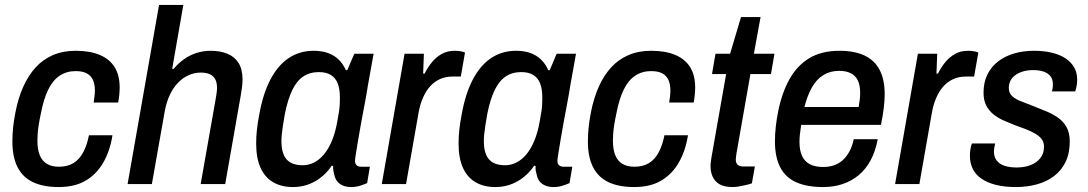

<svg xmlns="http://www.w3.org/2000/svg" viewBox="-20 -743 4391 775"><path d="M217 12Q155 12 113.5 -7.5Q72 -27 51 -68Q30 -109 30 -172Q30 -200 33 -229Q36 -258 42 -288Q53 -346 73.5 -392Q94 -438 123.5 -470.5Q153 -503 193.5 -520.5Q234 -538 285 -538Q344 -538 383.5 -521Q423 -504 443 -471.5Q463 -439 463 -390Q463 -377 461.5 -361Q460 -345 457 -329H358Q360 -342 361.5 -354.5Q363 -367 363 -378Q363 -403 355 -420.5Q347 -438 330 -447Q313 -456 285 -456Q249 -456 221 -437.5Q193 -419 174.5 -381Q156 -343 145 -285Q139 -257 136 -237Q133 -217 132 -202.5Q131 -188 131 -175Q131 -140 140.5 -116.5Q150 -93 169.5 -81.5Q189 -70 218 -70Q253 -70 277 -85Q301 -100 316 -128.5Q331 -157 339 -197H434Q424 -134 397 -87Q370 -40 326 -14Q282 12 217 12Z M495 0 622 -723H720L675 -465H681Q700 -488 723.5 -504.5Q747 -521 774 -529.5Q801 -538 830 -538Q868 -538 897 -526.5Q926 -515 942.5 -489.5Q959 -464 959 -422Q959 -408 957 -392Q955 -376 952 -359L889 0H790L851 -346Q853 -358 854.5 -368.5Q856 -379 856 -388Q856 -411 848 -424.5Q840 -438 825.5 -444Q811 -450 790 -450Q766 -450 742.5 -440Q719 -430 699.5 -410Q680 -390 666 -361Q652 -332 645 -294L593 0Z M1162 12Q1116 12 1082.5 -7.5Q1049 -27 1031.5 -66Q1014 -105 1014 -164Q1014 -191 1017 -219Q1020 -247 1026 -278Q1041 -364 1071.5 -422Q1102 -480 1146 -509Q1190 -538 1246 -538Q1279 -538 1304 -529Q1329 -520 1347 -502.5Q1365 -485 1376 -460H1382L1410 -526H1488L1465 -398Q1460 -365 1452.5 -326Q1445 -287 1438 -248.5Q1431 -210 1425.5 -177Q1420 -144 1416.5 -122Q1413 -100 1413 -95Q1413 -82 1419.5 -76Q1426 -70 1439 -70H1473L1462 -4Q1451 1 1434 6.5Q1417 12 1397 12Q1370 12 1352 -0.5Q1334 -13 1329 -39Q1327 -46 1325.5 -54.5Q1324 -63 1325 -73L1319 -74Q1292 -34 1251.5 -11Q1211 12 1162 12ZM1202 -76Q1225 -76 1246.5 -86.5Q1268 -97 1286.5 -118.5Q1305 -140 1319 -173Q1333 -206 1341 -250Q1346 -276 1348.5 -293.5Q1351 -311 1351.5 -324.5Q1352 -338 1352 -348Q1352 -383 1343.5 -405.5Q1335 -428 1316 -440Q1297 -452 1267 -452Q1231 -452 1204.5 -434.5Q1178 -417 1160 -380Q1142 -343 1130 -284Q1125 -256 1122 -236Q1119 -216 1117.5 -201Q1116 -186 1116 -174Q1116 -123 1137 -99.5Q1158 -76 1202 -76Z M1521 0 1613 -526H1691L1688 -446H1694Q1707 -472 1724 -492.5Q1741 -513 1763.5 -525.5Q1786 -538 1815 -538Q1829 -538 1839.5 -536Q1850 -534 1857 -531L1840 -434H1806Q1779 -434 1756.5 -424Q1734 -414 1717 -395.5Q1700 -377 1687.5 -349Q1675 -321 1669 -285L1619 0Z M1979 12Q1933 12 1899.5 -7.5Q1866 -27 1848.5 -66Q1831 -105 1831 -164Q1831 -191 1834 -219Q1837 -247 1843 -278Q1858 -364 1888.5 -422Q1919 -480 1963 -509Q2007 -538 2063 -538Q2096 -538 2121 -529Q2146 -520 2164 -502.5Q2182 -485 2193 -460H2199L2227 -526H2305L2282 -398Q2277 -365 2269.5 -326Q2262 -287 2255 -248.5Q2248 -210 2242.5 -177Q2237 -144 2233.5 -122Q2230 -100 2230 -95Q2230 -82 2236.5 -76Q2243 -70 2256 -70H2290L2279 -4Q2268 1 2251 6.5Q2234 12 2214 12Q2187 12 2169 -0.5Q2151 -13 2146 -39Q2144 -46 2142.5 -54.5Q2141 -63 2142 -73L2136 -74Q2109 -34 2068.5 -11Q2028 12 1979 12ZM2019 -76Q2042 -76 2063.5 -86.5Q2085 -97 2103.5 -118.5Q2122 -140 2136 -173Q2150 -206 2158 -250Q2163 -276 2165.5 -293.5Q2168 -311 2168.5 -324.5Q2169 -338 2169 -348Q2169 -383 2160.5 -405.5Q2152 -428 2133 -440Q2114 -452 2084 -452Q2048 -452 2021.5 -434.5Q1995 -417 1977 -380Q1959 -343 1947 -284Q1942 -256 1939 -236Q1936 -216 1934.5 -201Q1933 -186 1933 -174Q1933 -123 1954 -99.5Q1975 -76 2019 -76Z M2540 12Q2478 12 2436.5 -7.5Q2395 -27 2374 -68Q2353 -109 2353 -172Q2353 -200 2356 -229Q2359 -258 2365 -288Q2376 -346 2396.5 -392Q2417 -438 2446.5 -470.5Q2476 -503 2516.5 -520.5Q2557 -538 2608 -538Q2667 -538 2706.5 -521Q2746 -504 2766 -471.5Q2786 -439 2786 -390Q2786 -377 2784.5 -361Q2783 -345 2780 -329H2681Q2683 -342 2684.5 -354.5Q2686 -367 2686 -378Q2686 -403 2678 -420.5Q2670 -438 2653 -447Q2636 -456 2608 -456Q2572 -456 2544 -437.5Q2516 -419 2497.5 -381Q2479 -343 2468 -285Q2462 -257 2459 -237Q2456 -217 2455 -202.5Q2454 -188 2454 -175Q2454 -140 2463.5 -116.5Q2473 -93 2492.5 -81.5Q2512 -70 2541 -70Q2576 -70 2600 -85Q2624 -100 2639 -128.5Q2654 -157 2662 -197H2757Q2747 -134 2720 -87Q2693 -40 2649 -14Q2605 12 2540 12Z M2938 12Q2903 12 2884 0.5Q2865 -11 2856.5 -30Q2848 -49 2848 -74Q2848 -82 2849.5 -91Q2851 -100 2852 -109L2911 -444H2854L2868 -526H2927L2971 -674H3050L3023 -526H3106L3092 -444H3009L2953 -125Q2952 -121 2951 -111.5Q2950 -102 2950 -99Q2950 -85 2957.5 -78Q2965 -71 2981 -71H3027L3015 -3Q3004 1 2990.5 4Q2977 7 2963.5 9.5Q2950 12 2938 12Z M3302 12Q3237 12 3193.5 -7.5Q3150 -27 3129 -68.5Q3108 -110 3108 -172Q3108 -202 3111.5 -232.5Q3115 -263 3121 -293Q3136 -368 3166.5 -423Q3197 -478 3246.5 -508Q3296 -538 3369 -538Q3430 -538 3470.5 -518.5Q3511 -499 3531 -460Q3551 -421 3551 -363Q3551 -339 3547.5 -308.5Q3544 -278 3536 -239H3214Q3211 -220 3209 -203Q3207 -186 3207 -171Q3207 -136 3217.5 -113.5Q3228 -91 3249 -80Q3270 -69 3303 -69Q3326 -69 3345.5 -75.5Q3365 -82 3380.5 -95.5Q3396 -109 3408 -130.5Q3420 -152 3426 -181H3523Q3514 -133 3494.5 -96.5Q3475 -60 3446 -36Q3417 -12 3381 0Q3345 12 3302 12ZM3227 -311H3446Q3449 -328 3450.5 -342Q3452 -356 3452 -368Q3452 -399 3442.5 -418.5Q3433 -438 3414 -447.5Q3395 -457 3367 -457Q3331 -457 3303.5 -440Q3276 -423 3257.5 -390.5Q3239 -358 3227 -311Z M3593 0 3685 -526H3763L3760 -446H3766Q3779 -472 3796 -492.5Q3813 -513 3835.5 -525.5Q3858 -538 3887 -538Q3901 -538 3911.5 -536Q3922 -534 3929 -531L3912 -434H3878Q3851 -434 3828.5 -424Q3806 -414 3789 -395.5Q3772 -377 3759.5 -349Q3747 -321 3741 -285L3691 0Z M4081 12Q4034 12 3999 3Q3964 -6 3940.5 -22.5Q3917 -39 3906 -62.5Q3895 -86 3895 -114Q3895 -127 3897 -140Q3899 -153 3903 -164H3997Q3995 -156 3993.5 -147Q3992 -138 3992 -131Q3992 -109 4003.5 -94.5Q4015 -80 4035.5 -73.5Q4056 -67 4084 -67Q4106 -67 4125.5 -72Q4145 -77 4160.5 -87.5Q4176 -98 4185 -113.5Q4194 -129 4194 -151Q4194 -170 4184 -182.5Q4174 -195 4157 -204.5Q4140 -214 4119.5 -222Q4099 -230 4076 -238Q4053 -247 4030.5 -257Q4008 -267 3990 -281.5Q3972 -296 3961 -317Q3950 -338 3950 -369Q3950 -411 3966 -443Q3982 -475 4010 -496Q4038 -517 4074.5 -527.5Q4111 -538 4153 -538Q4193 -538 4225 -530.5Q4257 -523 4280 -508Q4303 -493 4315.5 -471.5Q4328 -450 4328 -422Q4328 -408 4325.5 -395Q4323 -382 4320 -374H4226Q4229 -386 4229.5 -392.5Q4230 -399 4230 -403Q4230 -423 4220 -435.5Q4210 -448 4192.5 -454Q4175 -460 4151 -460Q4127 -460 4109 -454.5Q4091 -449 4078 -439.5Q4065 -430 4058.5 -417Q4052 -404 4052 -388Q4052 -367 4066 -354.5Q4080 -342 4103 -333.5Q4126 -325 4153 -314Q4178 -304 4203.5 -293.5Q4229 -283 4250.5 -268Q4272 -253 4285 -230Q4298 -207 4298 -172Q4298 -123 4280.5 -88Q4263 -53 4233 -31Q4203 -9 4164 1.5Q4125 12 4081 12Z"/></svg>

Font: Archivo SemiCondensed Medium
Style: Italic
Weight: 500
Width: 4
Italic angle: -10°
Designer: Hector Gatti
Foundry: Omnibus-Type
Version: Version 2.001